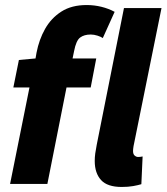

<svg xmlns="http://www.w3.org/2000/svg" viewBox="-20 -730 661 762"><path d="M20 0 97 -383H33L55 -492L121 -498L125 -521Q135 -573 159 -615.5Q183 -658 223.5 -684Q264 -710 324 -710Q354 -710 382.5 -703Q411 -696 435 -683L388 -579Q381 -584 367 -588.5Q353 -593 340 -593Q314 -593 298 -581Q282 -569 274 -527L268 -498H362L340 -383H244L168 0ZM463 12Q406 12 381 -15.5Q356 -43 356 -91Q356 -106 358 -121Q360 -136 364 -156L472 -698H621L510 -150Q509 -143 508.5 -139Q508 -135 508 -131Q508 -118 514.5 -112.5Q521 -107 528 -107Q533 -107 536.5 -107.5Q540 -108 546 -109L541 1Q528 5 508.5 8.5Q489 12 463 12Z"/></svg>

Font: Source Code Pro ExtraBold
Style: Italic
Weight: 800
Italic angle: -11°
Monospace: yes
Designer: Paul D. Hunt, Teo Tuominen
Foundry: Adobe Systems Incorporated
Version: Version 1.016;hotconv 1.0.116;makeotfexe 2.5.65601